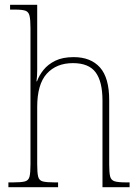

<svg xmlns="http://www.w3.org/2000/svg" viewBox="-20 -780 584 800"><path d="M15 0V-20H34Q68 -20 83.5 -24Q99 -28 103 -44Q107 -60 107 -95V-663Q107 -698 103 -714.5Q99 -731 85.5 -735.5Q72 -740 44 -740H22V-760H135V-487Q135 -462 132 -441H134Q143 -466 161.5 -489Q180 -512 210.5 -527Q241 -542 287 -542Q358 -542 396.5 -499Q435 -456 435 -363V-94Q435 -60 439 -44.5Q443 -29 458 -24.5Q473 -20 506 -20H520V0H407V-361Q407 -440 378.5 -478.5Q350 -517 284 -517Q215 -517 175 -473Q135 -429 135 -334V-95Q135 -60 139 -44Q143 -28 158.5 -24Q174 -20 208 -20H222V0Z"/></svg>

Font: Noto Serif Lao SemiCondensed Thin
Style: Regular
Weight: 100
Width: 4
Designer: Monotype Design Team
Foundry: Monotype Imaging Inc.
Version: Version 2.003; ttfautohint (v1.8.4.7-5d5b)